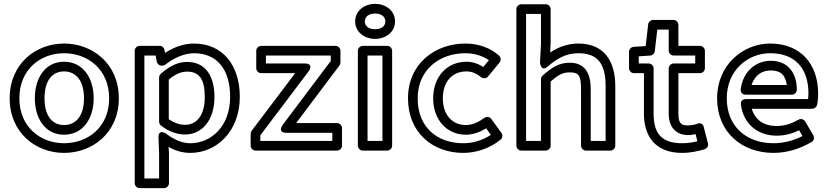

<svg xmlns="http://www.w3.org/2000/svg" viewBox="-20 -753 4285 992"><path d="M80 -245C80 -394 189 -478 311 -478C434 -478 544 -394 544 -245C544 -97 435 -13 311 -13C189 -13 80 -97 80 -245ZM30 -245C30 -67 165 37 311 37C458 37 594 -67 594 -245C594 -424 458 -528 311 -528C165 -528 30 -424 30 -245ZM160 -245C160 -140 214 -57 311 -57C408 -57 464 -140 464 -245C464 -351 408 -434 311 -434C214 -434 160 -351 160 -245ZM210 -245C210 -337 250 -384 311 -384C372 -384 414 -337 414 -245C414 -154 372 -107 311 -107C250 -107 210 -154 210 -245Z M799 -41 802 41V169H726V-466H784L790 -435C792 -423 803 -414 814 -414H819C825 -414 830 -416 834 -419C876 -452 931 -478 982 -478C1100 -478 1169 -396 1169 -253C1169 -97 1068 -13 963 -13C923 -13 880 -30 839 -62C839 -62 797 -91 799 -41ZM851 6C886 26 924 37 963 37C1098 37 1219 -73 1219 -253C1219 -414 1132 -528 982 -528C927 -528 877 -508 833 -480L830 -495C828 -506 819 -516 806 -516H701C690 -516 676 -506 676 -491V194C676 205 686 219 701 219H828C839 219 853 209 853 194V39ZM812 -104C855 -71 898 -58 936 -58C1025 -58 1088 -133 1088 -252C1088 -355 1046 -433 946 -433C898 -433 855 -411 811 -372C806 -367 802 -360 802 -353V-124C802 -116 807 -108 812 -104ZM852 -137V-342C887 -371 917 -383 946 -383C1009 -383 1038 -345 1038 -252C1038 -149 990 -108 936 -108C912 -108 885 -115 852 -137Z M1325 -25V-54L1575 -385C1575 -385 1604 -425 1555 -425H1354V-466H1689V-438L1440 -107C1440 -107 1411 -67 1460 -67H1697V-25ZM1275 0C1275 11 1285 25 1300 25H1722C1733 25 1747 15 1747 0V-92C1747 -103 1737 -117 1722 -117H1510L1734 -415C1737 -419 1739 -425 1739 -430V-491C1739 -502 1729 -516 1714 -516H1329C1318 -516 1304 -506 1304 -491V-400C1304 -389 1314 -375 1329 -375H1505L1280 -77C1277 -73 1275 -67 1275 -62Z M1918 -602C1882 -602 1865 -621 1865 -642C1865 -664 1882 -683 1918 -683C1954 -683 1971 -664 1971 -642C1971 -621 1954 -602 1918 -602ZM1918 -552C1972 -552 2021 -587 2021 -642C2021 -698 1973 -733 1918 -733C1863 -733 1815 -698 1815 -642C1815 -587 1864 -552 1918 -552ZM1879 -25V-466H1956V-25ZM1829 0C1829 11 1839 25 1854 25H1981C1992 25 2006 15 2006 0V-491C2006 -502 1996 -516 1981 -516H1854C1843 -516 1829 -506 1829 -491Z M2138 -245C2138 -393 2251 -478 2384 -478C2436 -478 2476 -462 2506 -442L2477 -407C2450 -424 2422 -434 2390 -434C2288 -434 2218 -355 2218 -245C2218 -136 2287 -57 2387 -57C2428 -57 2464 -73 2492 -90L2516 -56C2472 -27 2422 -13 2374 -13C2238 -13 2138 -96 2138 -245ZM2088 -245C2088 -68 2215 37 2374 37C2441 37 2512 13 2567 -32C2576 -40 2579 -55 2571 -66L2518 -139C2510 -150 2494 -152 2483 -144C2455 -124 2423 -107 2387 -107C2318 -107 2268 -158 2268 -245C2268 -333 2318 -384 2390 -384C2417 -384 2440 -375 2466 -354C2475 -347 2492 -346 2501 -357L2561 -430C2569 -440 2569 -456 2559 -465C2519 -501 2460 -528 2384 -528C2229 -528 2088 -425 2088 -245Z M2698 -25V-681H2775V-525L2770 -430C2770 -430 2774 -378 2811 -410C2854 -448 2903 -478 2968 -478C3068 -478 3109 -424 3109 -308V-25H3032V-293C3032 -380 2998 -429 2923 -429C2867 -429 2828 -402 2783 -362C2778 -357 2775 -350 2775 -343V-25ZM2648 0C2648 11 2658 25 2673 25H2799C2810 25 2825 15 2825 0V-332C2864 -366 2887 -379 2923 -379C2967 -379 2982 -368 2982 -293V0C2982 11 2992 25 3007 25H3134C3145 25 3159 15 3159 0V-308C3159 -440 3099 -528 2968 -528C2910 -528 2862 -508 2823 -482L2824 -523L2825 -524V-706C2825 -717 2815 -731 2800 -731H2673C2662 -731 2648 -721 2648 -706Z M3357 -166V-400C3357 -415 3343 -425 3332 -425H3280V-462L3340 -466C3352 -467 3362 -477 3363 -488L3376 -600H3435V-491C3435 -476 3449 -466 3460 -466H3572V-425H3460C3445 -425 3435 -411 3435 -400V-166C3435 -99 3470 -55 3536 -55C3549 -55 3564 -58 3574 -60L3583 -23C3559 -17 3533 -13 3504 -13C3393 -13 3357 -69 3357 -166ZM3307 -166C3307 -51 3364 37 3504 37C3550 37 3590 27 3621 18C3633 14 3641 1 3638 -12L3616 -97C3611 -118 3593 -118 3583 -114C3571 -109 3549 -105 3535 -105C3498 -105 3485 -117 3485 -166V-375H3597C3608 -375 3622 -385 3622 -400V-491C3622 -502 3612 -516 3597 -516H3485V-625C3485 -636 3475 -650 3460 -650H3354C3343 -650 3331 -641 3329 -628L3316 -515L3254 -511C3242 -510 3230 -500 3230 -486V-400C3230 -389 3240 -375 3255 -375H3307Z M3735 -245C3735 -391 3845 -478 3959 -478C4091 -478 4157 -396 4157 -270C4157 -260 4156 -249 4155 -241H3833C3823 -241 3805 -235 3808 -213C3821 -112 3895 -52 3993 -52C4035 -52 4074 -63 4109 -80L4126 -50C4081 -27 4030 -13 3976 -13C3838 -13 3735 -98 3735 -245ZM3685 -245C3685 -68 3815 37 3976 37C4050 37 4119 13 4174 -20C4185 -26 4189 -42 4182 -54L4140 -126C4134 -136 4118 -142 4106 -135C4069 -114 4034 -102 3993 -102C3926 -102 3882 -133 3864 -191H4176C4185 -191 4198 -198 4201 -209C4205 -225 4207 -246 4207 -270C4207 -418 4120 -528 3959 -528C3820 -528 3685 -419 3685 -245ZM3832 -264H4072C4087 -264 4097 -278 4097 -289C4097 -376 4051 -439 3962 -439C3886 -439 3819 -385 3807 -292C3806 -282 3810 -264 3832 -264ZM3863 -314C3880 -365 3917 -389 3962 -389C4014 -389 4038 -365 4045 -314Z"/></svg>

Font: Falling Sky
Style: ExtOu
Weight: 400
Designer: Paul D. Hunt
Foundry: Adobe Systems Incorporated
Version: Version 1.02